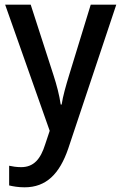

<svg xmlns="http://www.w3.org/2000/svg" viewBox="-20 -652 517 819"><path d="M2 -632 192 -94 173 -37C153 27 124 61 70 61C51 61 32 58 19 55V139C36 143 58 147 85 147C177 147 234 90 271 -18L476 -632H367L275 -332C261 -286 248 -241 243 -206H239C233 -247 222 -289 208 -332L111 -632Z"/></svg>

Font: Noto Sans Kannada UI SemiCondensed Medium
Style: Regular
Weight: 500
Width: 4
Designer: Jelle Bosma - Monotype Design Team
Foundry: Monotype Imaging Inc.
Version: Version 2.005